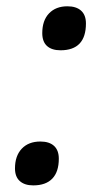

<svg xmlns="http://www.w3.org/2000/svg" viewBox="-20 -570 309 601"><path d="M112.3 -466.3Q112.3 -505.9 133.5 -528.1Q154.8 -550.3 190.9 -550.3Q218.8 -550.3 233.9 -536.6Q249 -522.9 249 -496.6Q249 -412.6 169.4 -412.6Q142.1 -412.6 127.2 -426Q112.3 -439.5 112.3 -466.3ZM26.9 -43Q26.9 -82 48.1 -104.5Q69.3 -127 106.4 -127Q134.3 -127 149.2 -113.3Q164.1 -99.6 164.1 -73.2Q164.1 -32.2 143.8 -11Q123.5 10.3 84 10.3Q57.1 10.3 42 -3.2Q26.9 -16.6 26.9 -43Z"/></svg>

Font: Viking Open Sans Light
Style: Bold Italic
Weight: 600
Italic angle: -12°
Foundry: Ascender Corporation
Version: Version 2.000